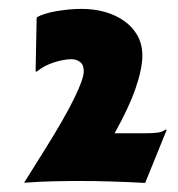

<svg xmlns="http://www.w3.org/2000/svg" viewBox="-20 -706 400 432"><path d="M78.6 -365.7Q124 -438 146.2 -483.2Q168.5 -528.3 168.5 -545.9Q168.5 -560.1 160.2 -566.4Q151.9 -572.8 140.6 -572.8Q131.8 -572.8 121.6 -570.8Q111.3 -568.8 100.8 -565.4Q90.3 -562 80.6 -556.9Q70.8 -551.8 63.5 -545.4L60.1 -544.9L62.5 -666.5Q68.8 -670.9 80.3 -674.6Q91.8 -678.2 105.7 -680.7Q119.6 -683.1 134.8 -684.6Q149.9 -686 164.1 -686Q191.9 -686 216.6 -679Q241.2 -671.9 260 -658.4Q278.8 -645 289.6 -625.5Q300.3 -606 300.3 -581.1Q300.3 -551.8 285.2 -507.6Q270 -463.4 237.8 -406.2H308.1Q325.7 -406.2 335.7 -407.7Q345.7 -409.2 352.5 -414.6L355 -413.6L306.6 -294.4Q291.5 -295.4 272.5 -296.1Q253.4 -296.9 232.4 -297.6Q211.4 -298.3 189.2 -298.6Q167 -298.8 145.5 -298.8Q128.4 -298.8 99.6 -298.1Q70.8 -297.4 34.2 -294.9Z"/></svg>

Font: Hammersmith One
Style: Regular
Weight: 400
Designer: Nicole Fally
Foundry: Nicole Fally
Version: Version 1.002